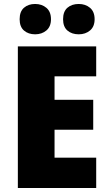

<svg xmlns="http://www.w3.org/2000/svg" viewBox="-20 -948 550 968"><path d="M465 0H70V-714H465V-563H255V-445H450V-294H255V-153H465ZM79 -851Q79 -890 101 -909Q123 -928 157 -928Q191 -928 214 -908.5Q237 -889 237 -851Q237 -814 214 -794.5Q191 -775 157 -775Q123 -775 101 -794Q79 -813 79 -851ZM298 -851Q298 -890 320 -909Q342 -928 377 -928Q411 -928 434 -908.5Q457 -889 457 -851Q457 -814 434 -794.5Q411 -775 377 -775Q342 -775 320 -794Q298 -813 298 -851Z"/></svg>

Font: Noto Sans Ethiopic SemiCondensed Black
Style: Regular
Weight: 900
Width: 4
Designer: Monotype Design Team
Foundry: Monotype Imaging Inc.
Version: Version 2.102; ttfautohint (v1.8.4.7-5d5b)